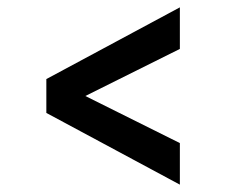

<svg xmlns="http://www.w3.org/2000/svg" viewBox="-20 -611 630 522"><path d="M469 -109 106 -304V-396L469 -591V-478L212 -350L469 -222Z"/></svg>

Font: HostGroteskMedium
Style: Regular
Weight: 500
Designer: Doukan Karapınar based on Poppins by Indian Type Foundry, Jonny Pinhorn
Foundry: Element Type
Version: Version 1.001; ttfautohint (v1.8.4.7-5d5b)